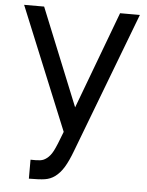

<svg xmlns="http://www.w3.org/2000/svg" viewBox="-56 -607 690 903"><g transform="rotate(5 289.0 -156.0)"><path d="M567.5 -562.5 314.5 102Q297 149 278.8 179.2Q260.5 209.5 236.5 227Q215.5 242 190 246Q177.5 248 158.8 249Q140 250 114.5 250V160.5Q145 161.5 161 159Q176.5 157 190.5 146Q207.5 133.5 220.5 108.5Q227 96 236.5 73Q246 50 258.5 16.5L21 -562.5H115.5L302 -103L474 -562.5Z"/></g></svg>

Font: Russisch Sans Medium
Style: Regular
Weight: 500
Width: 4
Designer: Michael Sharanda (font) & Cristiano Sobral (main changes)
Foundry: Michael Sharanda
Version: Version 2.00;September 8, 2020;FontCreator 13.0.0.2681 64-bi